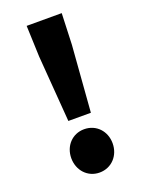

<svg xmlns="http://www.w3.org/2000/svg" viewBox="-147 -837 691 921"><g transform="rotate(-20 198.5 -376.5)"><path d="M141 -270H256L282 -608L288 -767H109L115 -608ZM198 14C260 14 304 -35 304 -97C304 -159 260 -207 198 -207C137 -207 93 -159 93 -97C93 -35 137 14 198 14Z"/></g></svg>

Font: Noto Sans KR Black
Style: Regular
Weight: 900
Designer: Ryoko NISHIZUKA 西塚涼子 (kana, bopomofo & ideographs); Paul D. Hunt (Latin, Greek & Cyrillic); Sandoll Communications 산돌커뮤니
Foundry: Adobe
Version: Version 2.004;hotconv 1.0.118;makeotfexe 2.5.65603